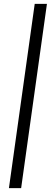

<svg xmlns="http://www.w3.org/2000/svg" viewBox="-20 -801 285 990"><path d="M89 169H26L159 -781H222Z"/></svg>

Font: Exo 2.0
Style: Italic
Weight: 400
Italic angle: -8°
Designer: Natanael Gama
Version: Version 1.001;PS 001.001;hotconv 1.0.70;makeotf.lib2.5.58329